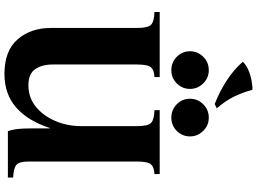

<svg xmlns="http://www.w3.org/2000/svg" viewBox="-162 -948 1126 841"><g transform="rotate(90 400.5 -528.0)"><path d="M304 15Q203 15 153 -42.5Q103 -100 103 -188V-565Q103 -614 88.5 -627.5Q74 -641 33 -642V-665H318V-642Q289 -641 276 -627.5Q263 -614 263 -565V-198Q263 -149 283.5 -119.5Q304 -90 354 -90Q408 -90 448 -122.5Q488 -155 510.5 -208Q533 -261 533 -322V-565Q533 -614 518.5 -627.5Q504 -641 463 -642V-665H743V-642Q714 -641 701 -627.5Q688 -614 688 -565V-90Q688 -49 703 -37Q718 -25 758 -23V0H555Q549 -16 546 -38.5Q543 -61 543 -100V-183H541Q510 -88 451.5 -36.5Q393 15 304 15ZM288 -716Q253 -716 229 -740Q205 -764 205 -798Q205 -831 229 -855.5Q253 -880 288 -880Q322 -880 346 -855.5Q370 -831 370 -798Q370 -764 346 -740Q322 -716 288 -716ZM496 -716Q461 -716 437 -740Q413 -764 413 -798Q413 -831 437 -855.5Q461 -880 496 -880Q530 -880 554 -855.5Q578 -831 578 -798Q578 -764 554 -740Q530 -716 496 -716ZM374 -1071Q384 -1032 402.5 -993Q421 -954 455 -915L436 -906Q382 -927 334 -958Q286 -989 251 -1029Q265 -1044 287.5 -1053.5Q310 -1063 334 -1067.5Q358 -1072 374 -1071Z"/></g></svg>

Font: Bona Nova
Style: Bold
Weight: 700
Designer: Mateusz Machalski
Foundry: Capitalics
Version: Version 4.001; ttfautohint (v1.8.3)